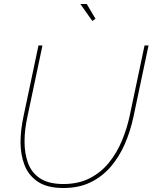

<svg xmlns="http://www.w3.org/2000/svg" viewBox="-20 -938 765 963"><path d="M298 5Q217 5 170 -26.5Q123 -58 103 -110Q83 -162 83 -225Q83 -257 87 -289.5Q91 -322 98 -355L173 -710H193L118 -355Q111 -323 107 -291.5Q103 -260 103 -228Q103 -169 120.5 -120.5Q138 -72 181 -43.5Q224 -15 298 -15Q374 -15 431 -44.5Q488 -74 527.5 -123.5Q567 -173 592 -233.5Q617 -294 630 -355L705 -710H725L650 -355Q635 -283 607 -218Q579 -153 536.5 -103Q494 -53 435 -24Q376 5 298 5ZM383 -918H415L459 -844L443 -833Z"/></svg>

Font: Raleway Thin Thin
Style: Italic
Weight: 250
Italic angle: -12°
Version: Version 4.026